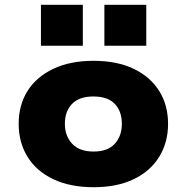

<svg xmlns="http://www.w3.org/2000/svg" viewBox="-20 -771 781 802"><path d="M371 11Q273 11 202.5 -22.5Q132 -56 95 -116Q58 -176 58 -254Q58 -332 95 -391Q132 -450 202.5 -483.5Q273 -517 370 -517Q469 -517 538.5 -483.5Q608 -450 645 -391Q682 -332 682 -254Q682 -176 645 -116Q608 -56 538.5 -22.5Q469 11 371 11ZM371 -138Q430 -138 459.5 -170.5Q489 -203 489 -254Q489 -306 459.5 -337Q430 -368 370 -368Q311 -368 281 -337Q251 -306 251 -254Q251 -203 281.5 -170.5Q312 -138 371 -138ZM416 -580V-751H591V-580ZM151 -580V-751H326V-580Z"/></svg>

Font: Nunito Sans 7pt SemiExpanded Black
Style: Regular
Weight: 900
Width: 6
Designer: Vernon Adams
Foundry: Vernon Adams
Version: Version 3.101;gftools[0.9.27]